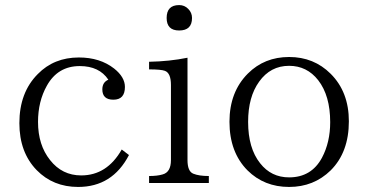

<svg xmlns="http://www.w3.org/2000/svg" viewBox="-20 -738 1465 764"><path d="M493.2 -121.1Q427.2 5.9 291 5.9Q191.4 5.9 126 -61Q57.1 -131.8 57.1 -248Q57.1 -370.1 130.4 -443.4Q194.8 -509.3 293.9 -509.3Q377.9 -509.3 434.1 -465.3Q477.1 -431.2 477.1 -392.1Q477.1 -341.3 431.2 -341.3Q387.2 -341.3 387.2 -382.3Q387.2 -410.6 411.1 -420.9Q375 -475.1 297.4 -475.1Q210 -475.1 166.5 -397Q131.3 -334.5 131.3 -252.9Q131.3 -161.1 179.2 -101.1Q227.1 -40 303.2 -40Q405.8 -40 464.4 -143.1Z M692.9 -717.8Q714.4 -717.8 729 -702.6Q744.1 -687.5 744.1 -666.5Q744.1 -616.7 692.9 -616.7Q643.1 -616.7 643.1 -666.5Q643.1 -717.8 692.9 -717.8ZM811 -9.8H573.2V-37.6Q606 -37.6 627 -43.9Q660.2 -52.7 660.2 -101.1V-399.9Q660.2 -447.3 636.2 -456.1Q621.1 -461.9 573.2 -461.9V-492.2Q654.8 -493.7 726.1 -508.3V-101.1Q726.1 -56.2 749 -46.9Q771.5 -37.6 811 -37.6Z M1130.4 -511.2Q1229 -511.2 1295.9 -444.3Q1368.2 -372.1 1368.2 -255.4Q1368.2 -132.3 1295.9 -60.1Q1228.5 5.9 1130.4 5.9Q1031.2 5.9 964.8 -60.1Q893.1 -132.3 893.1 -253.4Q893.1 -372.1 966.3 -445.3Q1032.2 -511.2 1130.4 -511.2ZM1130.4 -476.1Q1056.2 -476.1 1011.2 -413.1Q967.3 -352.5 967.3 -252.9Q967.3 -148.4 1015.1 -88.4Q1059.1 -32.2 1130.4 -32.2Q1219.2 -32.2 1261.2 -110.4Q1293.9 -171.9 1293.9 -252Q1293.9 -357.4 1246.1 -418.9Q1201.2 -476.1 1130.4 -476.1Z"/></svg>

Font: I.Ming
Style: Regular
Weight: 400
Designer: Ichiten Fonts Project
Version: Version 5.10 Mar 24, 2018